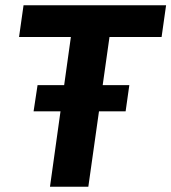

<svg xmlns="http://www.w3.org/2000/svg" viewBox="-20 -706 648 726"><path d="M169 0 248 -566H52L69 -686H608L591 -566H394L314 0ZM107 -285 122 -384H469L455 -285Z"/></svg>

Font: Chivo SemiBold
Style: Italic
Weight: 600
Italic angle: -8.05°
Designer: Hector Gatti
Foundry: Omnibus-Type
Version: Version 2.002